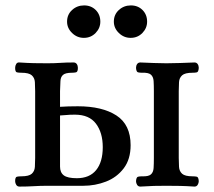

<svg xmlns="http://www.w3.org/2000/svg" viewBox="-20 -687 791 710"><path d="M52 3Q44 3 40 -3.5Q36 -10 36 -17Q36 -32 42.5 -33.5Q49 -35 59 -35Q87 -35 97.5 -44.5Q108 -54 109 -70Q110 -86 110 -103V-350Q110 -368 109 -383.5Q108 -399 97.5 -408.5Q87 -418 59 -418Q49 -418 42.5 -419.5Q36 -421 36 -436Q36 -444 40 -450.5Q44 -457 52 -456Q81 -454 105 -453.5Q129 -453 155 -453Q181 -453 202.5 -454.5Q224 -456 252 -456Q260 -456 264 -450Q268 -444 268 -436Q268 -421 261 -419.5Q254 -418 246 -418Q222 -418 213 -410Q204 -402 203.5 -387Q203 -372 202 -350V-292Q222 -293 232.5 -293.5Q243 -294 268 -294Q358 -294 410.5 -260Q463 -226 463 -150Q463 -98 437.5 -64.5Q412 -31 372 -15.5Q332 0 288 0H155Q129 0 105 1.5Q81 3 52 3ZM499 3Q491 3 487 -3.5Q483 -10 483 -17Q484 -32 490.5 -33.5Q497 -35 505 -35Q529 -34 538 -42Q547 -50 548 -65.5Q549 -81 549 -103V-350Q549 -372 548 -387.5Q547 -403 538 -411Q529 -419 505 -418Q497 -418 490.5 -419.5Q484 -421 483 -436Q483 -444 487 -450Q491 -456 499 -456Q528 -455 549 -454Q570 -453 595 -453Q622 -453 646 -454Q670 -455 699 -456Q707 -456 711 -450Q715 -444 715 -436Q714 -421 708 -419.5Q702 -418 692 -418Q664 -418 653.5 -408.5Q643 -399 642 -383.5Q641 -368 641 -350V-103Q641 -86 642 -70Q643 -54 653.5 -44.5Q664 -35 692 -35Q702 -35 708 -33.5Q714 -32 715 -17Q715 -10 711 -3.5Q707 3 699 3Q670 1 646 0.5Q622 0 595 0Q570 0 549 0.5Q528 1 499 3ZM264 -28Q311 -28 335.5 -58Q360 -88 360 -143Q360 -196 335 -229.5Q310 -263 257 -263Q237 -263 223 -261.5Q209 -260 202 -260V-71Q202 -49 216 -38.5Q230 -28 264 -28ZM463 -547Q438 -547 419.5 -565Q401 -583 401 -607Q401 -633 419.5 -650Q438 -667 464 -667Q490 -667 507 -650Q524 -633 524 -607Q524 -583 506.5 -565Q489 -547 463 -547ZM290 -547Q265 -547 246.5 -565Q228 -583 228 -607Q228 -633 246.5 -650Q265 -667 291 -667Q317 -667 334 -650Q351 -633 351 -607Q351 -583 333.5 -565Q316 -547 290 -547Z"/></svg>

Font: Alice
Style: Regular
Weight: 400
Designer: Ksenia Yerulevich
Foundry: Cyreal (http://www.cyreal.org/)
Version: Version 2.003; ttfautohint (v1.8.3)